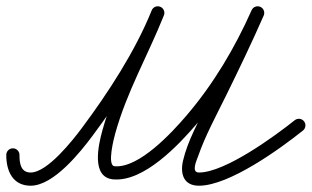

<svg xmlns="http://www.w3.org/2000/svg" viewBox="-41 -570 992 611"><path d="M0.1 -98C-11.5 -98.1 -20.9 -88.7 -21 -77.1C-21.3 -26.4 -0.7 21 56.5 21C129.4 21 214.1 -85.1 253.1 -137.4C338.6 -251.9 427 -388 480.6 -521.1C484.9 -531.9 479.7 -544.1 469 -548.4C458.2 -552.8 446 -547.6 441.7 -536.8C389.4 -407.1 302.8 -274.1 219.5 -162.6C191 -124.4 110.2 -21 56.5 -21C24.8 -21 20.8 -50.7 21 -76.9C21.1 -88.5 11.7 -97.9 0.1 -98ZM441.6 -536.7C390.6 -408.8 321.9 -289.8 285 -155.6C272.8 -111.5 246.8 -3.8 321.2 1C321.2 1 321.1 1 321 0.9C320.9 0.9 320.9 0.9 320.9 0.9C417.4 8.4 527.7 -108.9 583.9 -174.5C672.2 -277.6 743.2 -396.6 798.1 -520.4C802.8 -531 798.1 -543.4 787.5 -548.2C776.9 -552.9 764.4 -548.1 759.7 -537.5C706.4 -417.4 637.7 -301.8 552.1 -201.9C507 -149.3 402.6 -34.9 324.1 -40.9C324.1 -40.9 324 -40.9 324 -40.9C323.9 -41 323.8 -41 323.8 -41C298.4 -42.6 322.2 -132.4 325.5 -144.4C361.9 -277 430.2 -394.8 480.6 -521.2C484.9 -531.9 479.7 -544.2 468.9 -548.5C458.1 -552.8 445.9 -547.5 441.6 -536.7ZM759.7 -537.4C716.3 -438.5 668.8 -341.7 621.2 -244.8C592.5 -186.3 556.1 -122.3 541.4 -58.4C531.9 -17.1 542.9 21 592.2 21C688.6 21 851.6 -97.4 923.1 -154.6C932.2 -161.8 933.6 -175.1 926.4 -184.1C919.2 -193.2 905.9 -194.6 896.9 -187.4C835 -137.9 675.5 -21 592.2 -21C566.3 -21 584.7 -59.3 589.5 -73C612.2 -138.1 646.4 -200.8 676.8 -262.6C718.8 -347.9 760 -433.5 798.2 -520.5C802.8 -531.1 798 -543.5 787.4 -548.2C776.7 -552.9 764.4 -548 759.7 -537.4Z"/></svg>

Font: FRB American Cursive Guidelines Arrows Medium
Style: Italic
Weight: 500
Italic angle: -25°
Version: Version 2.0;Modular Font Editor K font №1